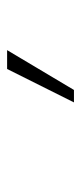

<svg xmlns="http://www.w3.org/2000/svg" viewBox="136 -917 228 540"><g transform="rotate(-90 250.0 -647.0)"><path d="M232 -553 326 -741H379L267 -553Z"/></g></svg>

Font: Nunito Sans 10pt SemiCondensed ExtraLight
Style: Regular
Weight: 250
Width: 4
Designer: Vernon Adams
Foundry: Vernon Adams
Version: Version 3.101;gftools[0.9.27]